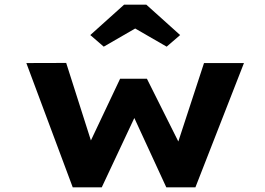

<svg xmlns="http://www.w3.org/2000/svg" viewBox="-20 -800 1131 820"><path d="M290.6 0 92.5 -530.7 262.7 -531.2 377.2 -172.1 355.9 -174.1 493 -463.8H607.4L752.6 -173.7L733.9 -172.3L851.3 -530.7H1021.9L814.6 0H690.2L518.8 -371.7L591.6 -376.8L414.6 0ZM423.1 -600.7 365.6 -650.3 509.9 -780H605L749.3 -650.3L691.8 -600.7L542.4 -686.9H572.4Z"/></svg>

Font: Lexend Zetta
Style: Regular
Weight: 400
Designer: Bonnie Shaver-Troup, Thomas Jockin
Foundry: Lexend
Version: Version 1.007